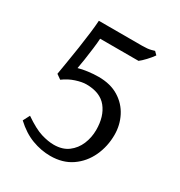

<svg xmlns="http://www.w3.org/2000/svg" viewBox="-149 -701 767 819"><g transform="rotate(30 234.5 -291.0)"><path d="M408.2 -200.2Q408.2 -143.6 385.5 -94.5Q362.8 -45.4 319.6 -15.4Q276.4 14.6 214.8 14.6Q169.9 14.6 125 -2.2Q80.1 -19 38.1 -58.1L55.2 -90.8Q106.9 -55.2 141.6 -44.7Q176.3 -34.2 204.1 -34.2Q246.6 -34.2 274.4 -54.9Q302.2 -75.7 316.2 -108.9Q330.1 -142.1 330.1 -179.2Q330.1 -246.1 297.6 -286.6Q265.1 -327.1 196.8 -327.1Q175.8 -327.1 145.8 -317.4Q115.7 -307.6 89.8 -288.1L66.9 -304.2Q71.3 -330.6 77.6 -368.4Q84 -406.2 90.1 -447Q96.2 -487.8 100.8 -525.1Q105.5 -562.5 106.9 -588.4H319.8Q347.7 -588.4 363.3 -592.8Q378.9 -597.2 378.9 -597.2L393.1 -583Q382.3 -567.4 366.2 -550.3Q350.1 -533.2 338.9 -524.9H149.9Q148.9 -505.9 145 -474.4Q141.1 -442.9 136.5 -412.8Q131.8 -382.8 128.9 -368.2Q148.4 -374 174.8 -377.4Q201.2 -380.9 226.1 -380.9Q285.2 -380.9 325.7 -355.7Q366.2 -330.6 387.2 -289.3Q408.2 -248 408.2 -200.2Z"/></g></svg>

Font: Namdhinggo
Style: Regular
Weight: 400
Designer: Victor Gaultney
Foundry: SIL International
Version: Version 3.001